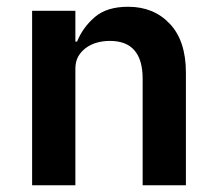

<svg xmlns="http://www.w3.org/2000/svg" viewBox="-20 -548 640 568"><path d="M75 0V-516H203V-425H208Q225 -467 260.5 -497.5Q296 -528 359 -528Q435 -528 482.5 -477.5Q530 -427 530 -333V0H402V-315Q402 -427 305 -427Q285 -427 267 -422Q249 -417 234.5 -406.5Q220 -396 211.5 -381Q203 -366 203 -345V0Z"/></svg>

Font: IBM Plex Mono SmBld
Style: Regular
Weight: 600
Monospace: yes
Designer: Mike Abbink, Paul van der Laan, Pieter van Rosmalen
Foundry: Bold Monday
Version: Version 2.3